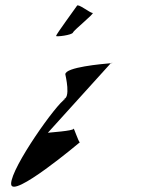

<svg xmlns="http://www.w3.org/2000/svg" viewBox="-20 -769 563 726"><path d="M22 -74C22 -12 282 -231 282 -231C277 -231 258 -291 258 -282C258 -274 166 -268 161 -267L399 -530C365 -527 227 -515 227 -488C227 -486 250 -394 218 -394H226C196 -380 22 -136 22 -74ZM192 -633C192 -629 252 -636 256 -646C260 -656 340 -720 330 -720C320 -720 275 -757 271 -747C266 -739 192 -639 192 -633ZM399 -530C407 -531 409 -531 400 -531Z"/></svg>

Font: Ampere
Style: SCCnd
Weight: 400
Version: Version 1